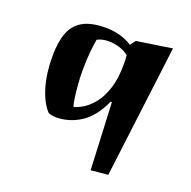

<svg xmlns="http://www.w3.org/2000/svg" viewBox="-129 -641 978 984"><g transform="rotate(20 360.0 -148.5)"><path d="M467 217 450 -148H443Q402 -57 340 -17Q278 23 205 23Q199 23 185 20.5Q171 18 165 15Q128 -23 105.5 -97Q83 -171 83 -265Q83 -342 102 -393Q121 -444 166.5 -470Q212 -496 291 -496Q332 -496 368.5 -486Q405 -476 436 -456L458 -485L650 -514L560 208ZM273 -58Q292 -62 320 -78Q348 -94 376 -127.5Q404 -161 422.5 -216.5Q441 -272 441 -353Q441 -364 440.5 -376Q440 -388 439 -400Q417 -418 387.5 -427Q358 -436 330 -436Q293 -436 267 -422Q262 -395 257.5 -351Q253 -307 253 -246Q253 -213 256 -174.5Q259 -136 263.5 -104.5Q268 -73 273 -58Z"/></g></svg>

Font: Joti One
Style: Regular
Weight: 400
Designer: Eduardo Rodriguez Tunni
Foundry: Eduardo Rodriguez Tunni
Version: Version 1.002; ttfautohint (v1.8.4.7-5d5b);gftools[0.9.24]